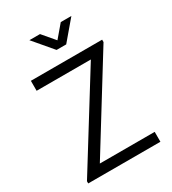

<svg xmlns="http://www.w3.org/2000/svg" viewBox="-221 -1058 1056 1176"><g transform="rotate(-30 307.0 -470.0)"><path d="M291 -805 176.5 -940H251.5L325 -853.5L398.5 -940H473.5L359 -805ZM560.5 0H50V-15.5L443.5 -649.5H60V-720H564V-703L172.5 -70H560.5Z"/></g></svg>

Font: CCSD_manrope
Style: Regular
Weight: 400
Designer: Mikhail Sharanda
Foundry: Mikhail Sharanda
Version: Version 4.503